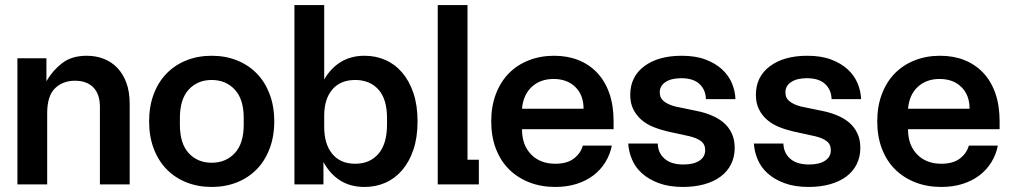

<svg xmlns="http://www.w3.org/2000/svg" viewBox="-20 -731 4010 761"><path d="M49 -500H164V-409Q188 -451 226 -480.5Q264 -510 324 -510Q360 -510 391 -498Q422 -486 445 -462Q468 -438 481 -402.5Q494 -367 494 -319V0H376V-307Q376 -358 350 -384.5Q324 -411 277 -411Q229 -411 198 -381Q167 -351 167 -282V0H49Z M819 10Q765 10 719.5 -8Q674 -26 641 -59.5Q608 -93 589.5 -141.5Q571 -190 571 -250Q571 -310 589.5 -358.5Q608 -407 641 -440.5Q674 -474 719.5 -492Q765 -510 819 -510Q873 -510 918.5 -492Q964 -474 997 -440.5Q1030 -407 1048.5 -358.5Q1067 -310 1067 -250Q1067 -190 1048.5 -141.5Q1030 -93 997 -59.5Q964 -26 918.5 -8Q873 10 819 10ZM693 -237Q693 -162 728 -124Q763 -86 819 -86Q875 -86 910.5 -124Q946 -162 946 -237V-263Q946 -338 910.5 -376Q875 -414 819 -414Q763 -414 728 -376Q693 -338 693 -263Z M1425 10Q1369 10 1328.5 -15.5Q1288 -41 1262 -89V0H1147V-711H1265V-416Q1291 -461 1331 -485.5Q1371 -510 1425 -510Q1469 -510 1507 -493.5Q1545 -477 1573.5 -444Q1602 -411 1618.5 -362.5Q1635 -314 1635 -250Q1635 -186 1618.5 -137.5Q1602 -89 1573.5 -56Q1545 -23 1507 -6.5Q1469 10 1425 10ZM1265 -228Q1265 -160 1297 -121Q1329 -82 1388 -82Q1446 -82 1480 -121.5Q1514 -161 1514 -238V-263Q1514 -338 1480 -376Q1446 -414 1388 -414Q1329 -414 1297 -376Q1265 -338 1265 -273Z M1715 -711H1833V-98H1878V0H1715Z M2181 10Q2125 10 2078.5 -8Q2032 -26 1998 -59.5Q1964 -93 1945.5 -141.5Q1927 -190 1927 -250Q1927 -310 1945.5 -358.5Q1964 -407 1997 -440.5Q2030 -474 2076 -492Q2122 -510 2176 -510Q2229 -510 2272 -493Q2315 -476 2346.5 -443Q2378 -410 2395 -361.5Q2412 -313 2412 -250V-219H2049V-218Q2049 -156 2085 -119Q2121 -82 2181 -82Q2228 -82 2255 -103Q2282 -124 2290 -154H2405Q2398 -118 2379 -87.5Q2360 -57 2331.5 -35.5Q2303 -14 2265 -2Q2227 10 2181 10ZM2293 -300Q2293 -354 2260.5 -386Q2228 -418 2174 -418Q2122 -418 2088 -387Q2054 -356 2049 -300Z M2626 -210Q2596 -217 2569 -228Q2542 -239 2522 -256.5Q2502 -274 2490 -298Q2478 -322 2478 -355Q2478 -427 2533.5 -468.5Q2589 -510 2682 -510Q2737 -510 2776.5 -495Q2816 -480 2842 -456Q2868 -432 2881 -401Q2894 -370 2895 -338H2778Q2777 -375 2752.5 -398Q2728 -421 2680 -421Q2641 -421 2618 -406Q2595 -391 2595 -365Q2595 -342 2612 -329Q2629 -316 2656 -309L2743 -291Q2773 -285 2800.5 -273.5Q2828 -262 2848 -245Q2868 -228 2880 -203Q2892 -178 2892 -145Q2892 -109 2877.5 -80Q2863 -51 2836 -31Q2809 -11 2771 -0.5Q2733 10 2687 10Q2632 10 2591.5 -5Q2551 -20 2524.5 -44Q2498 -68 2485 -99Q2472 -130 2470 -162H2587Q2588 -125 2614 -102Q2640 -79 2689 -79Q2729 -79 2752 -94Q2775 -109 2775 -136Q2775 -159 2758.5 -171.5Q2742 -184 2713 -191Z M3124 -210Q3094 -217 3067 -228Q3040 -239 3020 -256.5Q3000 -274 2988 -298Q2976 -322 2976 -355Q2976 -427 3031.5 -468.5Q3087 -510 3180 -510Q3235 -510 3274.5 -495Q3314 -480 3340 -456Q3366 -432 3379 -401Q3392 -370 3393 -338H3276Q3275 -375 3250.5 -398Q3226 -421 3178 -421Q3139 -421 3116 -406Q3093 -391 3093 -365Q3093 -342 3110 -329Q3127 -316 3154 -309L3241 -291Q3271 -285 3298.5 -273.5Q3326 -262 3346 -245Q3366 -228 3378 -203Q3390 -178 3390 -145Q3390 -109 3375.5 -80Q3361 -51 3334 -31Q3307 -11 3269 -0.5Q3231 10 3185 10Q3130 10 3089.5 -5Q3049 -20 3022.5 -44Q2996 -68 2983 -99Q2970 -130 2968 -162H3085Q3086 -125 3112 -102Q3138 -79 3187 -79Q3227 -79 3250 -94Q3273 -109 3273 -136Q3273 -159 3256.5 -171.5Q3240 -184 3211 -191Z M3711 10Q3655 10 3608.5 -8Q3562 -26 3528 -59.5Q3494 -93 3475.5 -141.5Q3457 -190 3457 -250Q3457 -310 3475.5 -358.5Q3494 -407 3527 -440.5Q3560 -474 3606 -492Q3652 -510 3706 -510Q3759 -510 3802 -493Q3845 -476 3876.5 -443Q3908 -410 3925 -361.5Q3942 -313 3942 -250V-219H3579V-218Q3579 -156 3615 -119Q3651 -82 3711 -82Q3758 -82 3785 -103Q3812 -124 3820 -154H3935Q3928 -118 3909 -87.5Q3890 -57 3861.5 -35.5Q3833 -14 3795 -2Q3757 10 3711 10ZM3823 -300Q3823 -354 3790.5 -386Q3758 -418 3704 -418Q3652 -418 3618 -387Q3584 -356 3579 -300Z"/></svg>

Font: CyStack Display SemiBold
Style: Regular
Weight: 600
Designer: Weizhong Zhang
Foundry: 本地遙控
Version: Version 1.000;Glyphs 3.1.2 (3151)